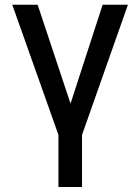

<svg xmlns="http://www.w3.org/2000/svg" viewBox="-20 -565 577 790"><path d="M220.5 -9.9V204.5H317.5V-9.9L506.4 -545.5H402.3L270.2 -138.8L134.9 -545.5H30.5Z"/></svg>

Font: Inter 465
Style: Regular
Weight: 400
Designer: Rasmus Andersson
Foundry: rsms
Version: Version 3.019;Glyphs 3.1.2 (3151)